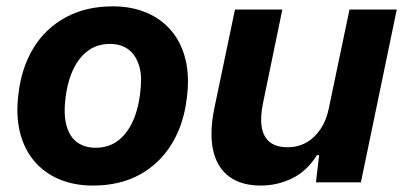

<svg xmlns="http://www.w3.org/2000/svg" viewBox="-20 -566 1259 596"><path d="M268.4 10Q209.6 10 162.9 -9.9Q116.3 -29.9 85.1 -67.4Q54 -105 41.4 -157.5Q28.9 -210 37.4 -275.1Q46.7 -356 83.9 -416.9Q121 -477.9 183.9 -512.1Q246.7 -546.3 329.9 -546.3Q388.7 -546.3 435.2 -526.5Q481.7 -506.7 512.7 -469.5Q543.7 -432.3 556.1 -380.1Q568.6 -328 560 -262.6Q550.7 -181 513.4 -119.7Q476.1 -58.4 414.3 -24.2Q352.4 10 268.4 10ZM276.7 -107.3Q319.7 -107.3 349.9 -132.1Q380.1 -157 397.3 -201.5Q414.4 -246 417.4 -304.9Q419.4 -335.1 412.9 -358.4Q406.4 -381.7 393.9 -397.6Q381.4 -413.4 363.1 -421.6Q344.9 -429.7 321.3 -429.7Q279 -429.7 248.6 -405Q218.1 -380.3 201 -335.8Q183.9 -291.3 180.9 -231.9Q179.9 -201.3 185.9 -178Q191.9 -154.7 204.2 -139Q216.6 -123.3 235.2 -115.3Q253.9 -107.3 276.7 -107.3Z M789.6 10Q729 10 691.3 -17.9Q653.6 -45.9 641.6 -99.8Q629.6 -153.7 645.6 -231.3L709.4 -536.3H856.4L796.4 -245.7Q787.4 -202.6 792.4 -171.9Q797.3 -141.3 817.2 -125.1Q837.1 -109 872.6 -109Q905.3 -109 931.2 -123.7Q957.1 -138.4 975.2 -165.6Q993.3 -192.7 1000.6 -229.3L1064.9 -536.3H1211.6L1100.3 0H960.7L970.7 -84.4H964.1Q932.1 -34.3 886.4 -12.1Q840.7 10 789.6 10Z"/></svg>

Font: Mona Sans ExtraLight
Style: Italic
Weight: 200
Italic angle: -11.6951°
Designer: Deni Anggara
Foundry: GitHub
Version: Version 2.000